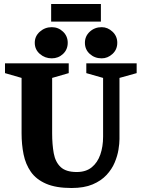

<svg xmlns="http://www.w3.org/2000/svg" viewBox="-20 -932 704 961"><path d="M338 9Q260 9 210.5 -12.5Q161 -34 134.5 -72Q108 -110 98 -159.5Q88 -209 88 -265V-542L5 -566V-615H324V-566L241 -542V-265Q241 -209 249 -165Q257 -121 283.5 -96Q310 -71 364 -71Q410 -71 439 -94.5Q468 -118 482 -158Q496 -198 496 -248V-542L412 -566V-615H664V-566L578 -542V-236Q578 -214 573 -183Q568 -152 554 -118.5Q540 -85 513 -56Q486 -27 443.5 -9Q401 9 338 9ZM489 -640Q454 -640 429.5 -662Q405 -684 405 -718Q405 -751 429.5 -773.5Q454 -796 489 -796Q519 -796 543 -773.5Q567 -751 567 -718Q567 -684 543 -662Q519 -640 489 -640ZM239 -640Q205 -640 179.5 -662Q154 -684 154 -718Q154 -751 179.5 -773.5Q205 -796 239 -796Q272 -796 295.5 -773.5Q319 -751 319 -718Q319 -684 295.5 -662Q272 -640 239 -640ZM236 -824V-912H485V-824Z"/></svg>

Font: Manuale ExtraBold
Style: Regular
Weight: 800
Version: Version 1.002